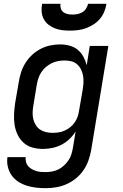

<svg xmlns="http://www.w3.org/2000/svg" viewBox="-20 -770 640 1003"><path d="M218 213Q192 213 167 210Q142 207 118.5 199.5Q95 192 74.5 178.5Q54 165 40.5 145.5Q27 126 21 101.5Q15 77 19 51H114Q113 64 116 76.5Q119 89 127 98Q135 107 145.5 113Q156 119 168 123Q180 127 192.5 128Q205 129 218 129Q235 129 252 126Q269 123 285 115Q301 107 314.5 94.5Q328 82 338 67Q348 52 353 35.5Q358 19 361 2L375 -83Q361 -61 342 -43Q323 -25 300 -13.5Q277 -2 252.5 3Q228 8 204 8Q175 8 148.5 0.5Q122 -7 102.5 -25Q83 -43 71.5 -67.5Q60 -92 56 -119Q52 -146 53.5 -174.5Q55 -203 59 -231L78 -341Q82 -367 90 -392Q98 -417 112.5 -440.5Q127 -464 147.5 -483Q168 -502 192 -514.5Q216 -527 242 -532.5Q268 -538 294 -538Q319 -538 343.5 -531.5Q368 -525 386 -510Q404 -495 415.5 -474Q427 -453 433 -429L449 -530H546L456 16Q451 43 441.5 69.5Q432 96 415.5 120Q399 144 376 162.5Q353 181 326.5 192.5Q300 204 272.5 208.5Q245 213 218 213ZM255 -76Q271 -76 287 -78.5Q303 -81 318.5 -88Q334 -95 347.5 -106Q361 -117 370.5 -131Q380 -145 385.5 -160.5Q391 -176 393 -192Q398 -219 402.5 -246.5Q407 -274 412 -302Q415 -320 416 -338.5Q417 -357 414 -374Q411 -391 403.5 -406.5Q396 -422 383.5 -433.5Q371 -445 354 -449.5Q337 -454 318 -454Q301 -454 284 -451Q267 -448 250.5 -440Q234 -432 220 -420Q206 -408 196 -393Q186 -378 180.5 -361Q175 -344 172 -327L154 -217Q151 -200 150.5 -182Q150 -164 154 -147.5Q158 -131 167 -116.5Q176 -102 189.5 -93Q203 -84 220 -80Q237 -76 255 -76ZM345 -610Q324 -610 304 -612.5Q284 -615 265.5 -622.5Q247 -630 232 -642Q217 -654 208 -671.5Q199 -689 197.5 -709.5Q196 -730 200 -750H296Q294 -737 298 -725Q302 -713 311.5 -706Q321 -699 333.5 -696.5Q346 -694 359 -694Q372 -694 385 -696.5Q398 -699 410 -706Q422 -713 429.5 -725Q437 -737 440 -750H536Q533 -729 524.5 -708.5Q516 -688 501.5 -671Q487 -654 468 -642Q449 -630 428.5 -622.5Q408 -615 386.5 -612.5Q365 -610 345 -610Z"/></svg>

Font: Iosevka Curly MdExObl
Style: Regular
Weight: 500
Width: 7
Italic angle: -9°
Monospace: yes
Designer: Belleve Invis
Foundry: Belleve Invis
Version: Version 11.1.0; ttfautohint (v1.8.3)